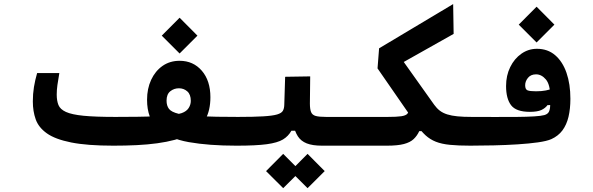

<svg xmlns="http://www.w3.org/2000/svg" viewBox="-20 -725 2970 962"><path d="M548.3 4.9Q417 4.9 336.7 -11.2Q256.3 -27.3 214.8 -56.9Q173.3 -86.4 158.9 -127Q144.5 -167.5 144.5 -216.8Q144.5 -254.4 150.1 -289.1Q155.8 -323.7 166 -358.9H277.3Q271 -323.2 267.6 -298.6Q264.2 -273.9 264.2 -251Q264.2 -220.2 272.9 -198.7Q281.7 -177.2 310.5 -164.1Q339.4 -150.9 398.4 -145Q457.5 -139.2 558.1 -139.2Q615.2 -139.2 667.7 -139.9Q720.2 -140.6 764.4 -142.6Q808.6 -144.5 841.1 -148.4Q873.5 -152.3 890.1 -158.2Q914.6 -167 925.3 -183.8Q936 -200.7 936 -219.7Q936 -251.5 918.5 -267.1Q900.9 -282.7 876.5 -282.7Q852.1 -282.7 833.3 -267.8Q814.5 -252.9 814.5 -220.7Q814.5 -195.3 826.7 -179.4Q838.9 -163.6 875.2 -154.8Q911.6 -146 983.2 -142.6Q1054.7 -139.2 1172.9 -139.2Q1200.2 -139.2 1212.9 -117.4Q1225.6 -95.7 1225.6 -68.4Q1225.6 -37.6 1209.5 -16.4Q1193.4 4.9 1164.6 4.9Q1026.4 4.9 925.8 -12.9Q825.2 -30.8 771 -80.6Q716.8 -130.4 716.8 -225.1Q716.8 -280.8 737.3 -325Q757.8 -369.1 794.4 -394.8Q831.1 -420.4 879.9 -420.4Q948.2 -420.4 991.2 -370.6Q1034.2 -320.8 1034.2 -237.8Q1034.2 -171.4 1008.8 -126.5Q983.4 -81.5 925.8 -51.3Q895.5 -35.2 855.7 -24.4Q815.9 -13.7 767.8 -7.1Q719.7 -0.5 664.6 2.2Q609.4 4.9 548.3 4.9ZM879.9 -457 790.5 -546.4 879.9 -636.2 969.2 -546.4Z M1166 4.9 1171.9 -139.2Q1252.9 -139.2 1299.8 -142.1Q1346.7 -145 1368.7 -151.6Q1390.6 -158.2 1397.2 -169.7Q1403.8 -181.2 1404.3 -198.7L1408.7 -340.3L1534.2 -342.3L1532.7 -206.5Q1532.7 -178.2 1527.3 -153.1Q1522 -127.9 1511.7 -107.2Q1501.5 -86.4 1486.3 -69.8H1439.9Q1424.8 -42.5 1397.7 -26.1Q1370.6 -9.8 1316.7 -2.4Q1262.7 4.9 1166 4.9ZM1752 4.9Q1730 4.9 1698.7 4.9Q1667.5 4.9 1638.4 4.9Q1609.4 4.9 1593.3 4.9Q1545.9 4.9 1516.8 -6.6Q1487.8 -18.1 1472.4 -42Q1457 -65.9 1449.7 -102.1L1532.7 -206.5Q1532.7 -178.2 1538.6 -163.6Q1544.4 -148.9 1561.8 -144Q1579.1 -139.2 1614.3 -139.2Q1646.5 -139.2 1682.1 -139.2Q1717.8 -139.2 1757.8 -139.2Q1776.4 -139.2 1785.4 -124Q1794.4 -108.9 1794.4 -75.7Q1794.4 -34.2 1782 -14.6Q1769.5 4.9 1752 4.9ZM1521 217.8 1435.1 132.3 1521 45.9 1606.9 132.3ZM1398.9 217.8 1313 132.3 1398.9 45.9 1484.9 132.3Z M2337.9 4.9Q2276.4 4.9 2234.6 0.7Q2192.9 -3.4 2163.8 -14.9Q2134.8 -26.4 2112.1 -47.1Q2089.4 -67.9 2065.9 -101.6L1871.6 -382.3L1879.4 -482.9L2250.5 -704.6L2252.9 -555.2L1942.4 -380.4L1965.8 -466.8L2155.8 -199.7Q2168.5 -182.1 2183.8 -170.4Q2199.2 -158.7 2220.7 -151.9Q2242.2 -145 2272.2 -142.1Q2302.2 -139.2 2343.8 -139.2Q2362.3 -139.2 2371.3 -124Q2380.4 -108.9 2380.4 -75.7Q2380.4 -34.2 2367.9 -14.6Q2355.5 4.9 2337.9 4.9ZM1752 4.9 1757.8 -139.2H1922.4Q1967.8 -139.2 1990.5 -142.6Q2013.2 -146 2021 -155Q2028.8 -164.1 2029.3 -180.7L2125 -166L2111.3 -67.9H2080.6Q2069.8 -44.4 2052.5 -28.1Q2035.2 -11.7 2003.7 -3.4Q1972.2 4.9 1918.5 4.9Z M2334 4.9 2343.8 -139.2Q2402.8 -139.2 2460.9 -138.9Q2519 -138.7 2569.3 -139.2Q2619.6 -139.6 2655.8 -141.8Q2691.9 -144 2707.5 -148.4Q2724.6 -153.3 2730.5 -165.5Q2736.3 -177.7 2736.6 -197Q2736.8 -216.3 2736.8 -241.2Q2736.8 -301.3 2715.1 -326.9Q2693.4 -352.5 2666 -352.5Q2639.6 -352.5 2625.5 -335.2Q2611.3 -317.9 2611.3 -297.9Q2611.3 -276.9 2623.5 -272.2Q2635.7 -267.6 2665.5 -267.6Q2694.3 -267.6 2714.4 -271.7Q2734.4 -275.9 2758.3 -283.7L2756.8 -199.2L2723.1 -198.2Q2712.4 -183.1 2692.4 -173.8Q2672.4 -164.6 2634.8 -164.6Q2566.4 -164.6 2541 -197.5Q2515.6 -230.5 2515.6 -293.9Q2515.6 -346.7 2536.4 -388.9Q2557.1 -431.2 2592.3 -455.8Q2627.4 -480.5 2670.4 -480.5Q2724.1 -480.5 2761.5 -448.5Q2798.8 -416.5 2818.4 -360.1Q2837.9 -303.7 2837.9 -230Q2837.9 -179.7 2828.4 -139.6Q2818.8 -99.6 2797.9 -71.5Q2776.9 -43.5 2742.2 -27.8Q2720.2 -18.1 2675.5 -11.7Q2630.9 -5.4 2573 -1.7Q2515.1 2 2452.9 3.4Q2390.6 4.9 2334 4.9ZM2668.5 -512.2 2579.1 -601.6 2668.5 -691.4 2757.8 -601.6Z"/></svg>

Font: Cascadia Code
Style: Regular
Weight: 400
Monospace: yes
Designer: Aaron Bell
Foundry: Saja Typeworks
Version: Version 2106.017